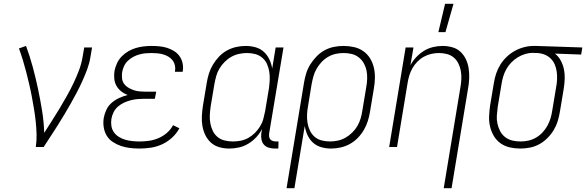

<svg xmlns="http://www.w3.org/2000/svg" viewBox="-20 -768 3062 1003"><path d="M167 0Q172 -34 171 -67.5Q170 -101 166.5 -134Q163 -167 157.5 -199.5Q152 -232 146 -264.5Q140 -297 132.5 -328.5Q125 -360 117 -391.5Q109 -423 99.5 -454Q90 -485 79 -515L116 -528Q136 -474 151 -418.5Q166 -363 178 -306.5Q190 -250 199.5 -192Q209 -134 211 -74Q231 -106 251.5 -137.5Q272 -169 291 -201Q310 -233 328.5 -265.5Q347 -298 363 -331.5Q379 -365 392 -399Q405 -433 411 -468L420 -520H461L452 -468Q447 -437 435.5 -406Q424 -375 410.5 -345Q397 -315 381.5 -285.5Q366 -256 349.5 -227Q333 -198 316 -169.5Q299 -141 281 -112.5Q263 -84 244.5 -56Q226 -28 208 0Z M708 8Q683 8 658.5 5Q634 2 612 -5.5Q590 -13 570 -26Q550 -39 538 -58.5Q526 -78 522 -102.5Q518 -127 522 -152Q526 -174 536 -195Q546 -216 564 -231.5Q582 -247 603.5 -256.5Q625 -266 647 -272Q628 -279 613 -291Q598 -303 588.5 -319.5Q579 -336 577 -356.5Q575 -377 578 -397Q582 -417 591 -437Q600 -457 615.5 -473Q631 -489 650 -500Q669 -511 689 -517Q709 -523 730 -525.5Q751 -528 771 -528Q792 -528 813 -526Q834 -524 853 -518Q872 -512 889 -501.5Q906 -491 917.5 -475Q929 -459 933.5 -439Q938 -419 935 -398L934 -393H894V-397Q897 -412 893.5 -427Q890 -442 881 -453.5Q872 -465 859 -472.5Q846 -480 832 -484Q818 -488 802.5 -489.5Q787 -491 771 -491Q755 -491 739.5 -489.5Q724 -488 707.5 -483.5Q691 -479 675.5 -470.5Q660 -462 647.5 -450Q635 -438 628 -422.5Q621 -407 618 -391Q616 -375 617.5 -359Q619 -343 628 -330.5Q637 -318 650.5 -310Q664 -302 678.5 -297Q693 -292 709.5 -290.5Q726 -289 742 -289H796L789 -252H735Q717 -252 699.5 -250.5Q682 -249 664 -244.5Q646 -240 628.5 -232Q611 -224 596.5 -211.5Q582 -199 573.5 -182Q565 -165 562 -147Q559 -128 562 -109.5Q565 -91 575.5 -76.5Q586 -62 601.5 -52.5Q617 -43 634.5 -38Q652 -33 671 -31Q690 -29 709 -29Q734 -29 758.5 -32.5Q783 -36 807 -46Q831 -56 851.5 -73.5Q872 -91 884 -114L917 -98Q903 -71 879 -49Q855 -27 826.5 -14Q798 -1 768 3.5Q738 8 708 8Z M1178 8Q1151 8 1126 1Q1101 -6 1082.5 -22.5Q1064 -39 1053 -61.5Q1042 -84 1037.5 -109.5Q1033 -135 1034.5 -162Q1036 -189 1040 -215L1060 -335Q1064 -360 1071.5 -384Q1079 -408 1092.5 -430.5Q1106 -453 1124.5 -472.5Q1143 -492 1166 -504.5Q1189 -517 1214 -522.5Q1239 -528 1263 -528Q1290 -528 1315 -521Q1340 -514 1358 -497.5Q1376 -481 1387 -458Q1398 -435 1402 -410L1420 -520H1461L1386 -71Q1385 -62 1386 -54Q1387 -46 1392 -40Q1397 -34 1405.5 -31.5Q1414 -29 1422 -29H1435L1434 8H1415Q1399 8 1384 3.5Q1369 -1 1359 -12Q1349 -23 1346 -39Q1343 -55 1345 -71L1349 -94Q1337 -71 1318.5 -51Q1300 -31 1276.5 -17Q1253 -3 1227.5 2.5Q1202 8 1178 8ZM1197 -29Q1217 -29 1237.5 -33Q1258 -37 1277 -47.5Q1296 -58 1311.5 -73.5Q1327 -89 1338.5 -107.5Q1350 -126 1355.5 -146.5Q1361 -167 1365 -187L1385 -307Q1388 -329 1389 -351Q1390 -373 1386.5 -394Q1383 -415 1374.5 -434Q1366 -453 1350 -466.5Q1334 -480 1313.5 -485.5Q1293 -491 1270 -491Q1250 -491 1229 -486.5Q1208 -482 1189 -471.5Q1170 -461 1154 -445Q1138 -429 1126.5 -410Q1115 -391 1109.5 -370.5Q1104 -350 1100 -329L1080 -209Q1077 -187 1076 -165.5Q1075 -144 1079 -123Q1083 -102 1092 -83.5Q1101 -65 1117 -52Q1133 -39 1154 -34Q1175 -29 1197 -29Z M1477 215 1568 -335Q1572 -360 1579.5 -384.5Q1587 -409 1601 -431.5Q1615 -454 1634 -473.5Q1653 -493 1676 -505.5Q1699 -518 1724.5 -523Q1750 -528 1774 -528H1775Q1803 -528 1829.5 -522Q1856 -516 1877.5 -501Q1899 -486 1913 -463.5Q1927 -441 1933 -415Q1939 -389 1938.5 -361Q1938 -333 1933 -305L1913 -185Q1909 -160 1901.5 -136Q1894 -112 1881 -89.5Q1868 -67 1849 -47.5Q1830 -28 1807 -15.5Q1784 -3 1759 2.5Q1734 8 1710 8Q1683 8 1658.5 1Q1634 -6 1615.5 -22.5Q1597 -39 1586.5 -62Q1576 -85 1572 -110L1518 215ZM1704 -29Q1724 -29 1745 -33.5Q1766 -38 1784.5 -48.5Q1803 -59 1819.5 -75Q1836 -91 1847 -110Q1858 -129 1864 -149.5Q1870 -170 1873 -191L1893 -311Q1897 -333 1898 -355Q1899 -377 1895 -397.5Q1891 -418 1881 -436.5Q1871 -455 1854.5 -468Q1838 -481 1817.5 -486Q1797 -491 1775 -491Q1754 -491 1733.5 -486.5Q1713 -482 1694 -471Q1675 -460 1660 -444Q1645 -428 1634 -409Q1623 -390 1617.5 -370Q1612 -350 1608 -329L1589 -213Q1585 -191 1584 -169Q1583 -147 1586.5 -126Q1590 -105 1599 -86Q1608 -67 1623.5 -53.5Q1639 -40 1660 -34.5Q1681 -29 1704 -29Z M2270 -600 2305 -748H2349L2307 -600ZM2298 215 2385 -311Q2389 -332 2390 -354Q2391 -376 2387.5 -396.5Q2384 -417 2375 -435.5Q2366 -454 2351 -467Q2336 -480 2315.5 -485.5Q2295 -491 2273 -491Q2253 -491 2233 -486.5Q2213 -482 2194 -471.5Q2175 -461 2160 -445.5Q2145 -430 2134.5 -411.5Q2124 -393 2118 -373Q2112 -353 2109 -333L2054 0H2013L2099 -520H2140L2124 -427Q2136 -450 2154.5 -469.5Q2173 -489 2195 -502.5Q2217 -516 2242 -522Q2267 -528 2292 -528Q2318 -528 2343 -521Q2368 -514 2386 -497Q2404 -480 2414.5 -457Q2425 -434 2428.5 -409Q2432 -384 2431 -357.5Q2430 -331 2425 -305L2339 215Z M2698 8Q2670 8 2643.5 2Q2617 -4 2595.5 -19Q2574 -34 2560.5 -56.5Q2547 -79 2540.5 -105Q2534 -131 2535 -159Q2536 -187 2540 -215L2560 -335Q2564 -360 2572 -384Q2580 -408 2594 -430.5Q2608 -453 2627.5 -471.5Q2647 -490 2670 -502.5Q2693 -515 2718 -521.5Q2743 -528 2767 -528H2781L3022 -520L3016 -483L2879 -488Q2898 -473 2909.5 -451.5Q2921 -430 2926 -406Q2931 -382 2930 -356Q2929 -330 2925 -305L2905 -185Q2901 -160 2893.5 -135.5Q2886 -111 2872.5 -88.5Q2859 -66 2839.5 -46.5Q2820 -27 2797 -14.5Q2774 -2 2748.5 3Q2723 8 2699 8ZM2700 -29Q2720 -29 2740.5 -33.5Q2761 -38 2780 -49Q2799 -60 2814 -76Q2829 -92 2839.5 -111Q2850 -130 2856 -150Q2862 -170 2865 -191L2885 -311Q2889 -331 2890 -351.5Q2891 -372 2888.5 -392Q2886 -412 2878.5 -430Q2871 -448 2857.5 -461.5Q2844 -475 2825.5 -482.5Q2807 -490 2787 -491H2775Q2772 -491 2769.5 -491.5Q2767 -492 2764 -492Q2744 -492 2724 -486Q2704 -480 2685.5 -469Q2667 -458 2651.5 -442Q2636 -426 2625.5 -407.5Q2615 -389 2609 -369Q2603 -349 2600 -329L2580 -209Q2577 -187 2575.5 -165Q2574 -143 2578.5 -122.5Q2583 -102 2592.5 -83.5Q2602 -65 2618.5 -52Q2635 -39 2656 -34Q2677 -29 2699 -29Z"/></svg>

Font: Iosevka SS18 Extralight
Style: Italic
Weight: 200
Italic angle: -9°
Monospace: yes
Designer: Belleve Invis
Foundry: Belleve Invis
Version: Version 25.1.1; ttfautohint (v1.8.4)